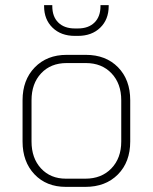

<svg xmlns="http://www.w3.org/2000/svg" viewBox="-20 -721 596 749"><path d="M68 -169V-330Q68 -409 115.5 -458Q163 -507 240 -507H315Q393 -507 440.5 -458.5Q488 -410 488 -330V-169Q488 -89 440 -40.5Q392 8 313 8H237Q161 8 114.5 -41Q68 -90 68 -169ZM313 -24Q376 -24 414.5 -64Q453 -104 453 -169V-330Q453 -395 415 -435Q377 -475 315 -475H240Q178 -475 140.5 -435Q103 -395 103 -330V-169Q103 -104 140 -64Q177 -24 237 -24ZM152 -697V-701H184V-697Q184 -656 207.5 -633Q231 -610 272 -610H284Q325 -610 348.5 -633Q372 -656 372 -697V-701H404V-697Q404 -645 371 -613Q338 -581 284 -581H272Q218 -581 185 -613Q152 -645 152 -697Z"/></svg>

Font: Bai Jamjuree ExtraLight
Style: Regular
Weight: 275
Designer: Katatrad Aksorn Co.,Ltd.
Foundry: Cadson Demak Co.,Ltd.
Version: Version 1.000; ttfautohint (v1.6)